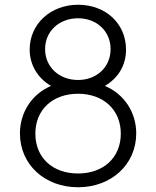

<svg xmlns="http://www.w3.org/2000/svg" viewBox="-20 -777 657 809"><path d="M309 12C449 12 554 -84 554 -215C554 -304 503 -381 422 -415C479 -449 511 -502 511 -568C511 -678 425 -757 309 -757C193 -757 105 -676 105 -568C105 -505 138 -448 195 -415C115 -381 64 -304 64 -215C64 -84 168 12 309 12ZM129 -214C129 -314 201 -382 309 -382C416 -382 489 -314 489 -214C489 -113 416 -46 309 -46C201 -46 129 -113 129 -214ZM170 -570C170 -646 230 -700 309 -700C387 -700 446 -646 446 -570C446 -494 387 -440 309 -440C230 -440 170 -494 170 -570Z"/></svg>

Font: Mluvka Light
Style: Regular
Weight: 300
Designer: Modified by Jiří Krblich, Original typeface by Gumpita Rahayu
Foundry: Gumpita Rahayu & Jiří Krblich
Version: Version 2.000;Glyphs 3.1.1 (3134)